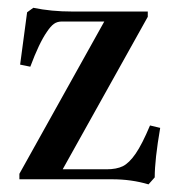

<svg xmlns="http://www.w3.org/2000/svg" viewBox="-20 -465 463 498"><path d="M365.2 13.2Q320.8 0 271 0H30.3V-14.2L250.5 -409.2H140.6Q128.4 -409.2 119.9 -403.1Q111.3 -397 101.6 -382.3Q81.5 -353.5 58.6 -292L32.2 -297.4L50.3 -433.1L66.4 -444.8Q112.8 -435.1 167.5 -435.1H363.3V-421.4L142.6 -25.9H256.3Q282.2 -25.9 298.6 -33.9Q314.9 -42 331.8 -66.4Q348.6 -90.8 369.1 -139.6L395.5 -133.3Q381.3 -50.8 381.3 -4.9Z"/></svg>

Font: Elstob Medium
Style: Regular
Weight: 500
Designer: Peter S. Baker
Version: Version 1.015